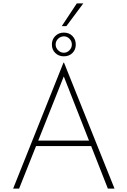

<svg xmlns="http://www.w3.org/2000/svg" viewBox="-20 -1105 747 1125"><path d="M57 0 352 -738H355L651 0H612L344 -682L368 -693L92 0ZM190 -281H519L527 -249H183ZM284 -844Q284 -874 304 -894Q324 -914 354 -914Q385 -914 404.5 -894Q424 -874 424 -844Q424 -814 404.5 -794.5Q385 -775 354 -775Q324 -775 304 -794.5Q284 -814 284 -844ZM306 -844Q306 -825 320.5 -810.5Q335 -796 354 -796Q373 -796 387 -810.5Q401 -825 401 -844Q401 -864 387 -878Q373 -892 355 -892Q335 -892 320.5 -878Q306 -864 306 -844ZM468 -1085 369 -952H342L430 -1085Z"/></svg>

Font: Josefin Sans ExtraLight
Style: Regular
Weight: 250
Designer: Santiago Orozco
Foundry: Typemade
Version: Version 2.000